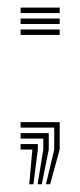

<svg xmlns="http://www.w3.org/2000/svg" viewBox="-20 -394 212 506"><path d="M101.1 91.6 122.9 0V-57.7H34.3V-72.1H137.3V0L112.1 91.6ZM57.1 91.6 65.3 0H34.3V-14.4H79.7V0L68.1 91.6ZM79.1 91.6 94.1 0V-28.8H34.3V-43.2H108.5V0L90.1 91.6ZM34.3 -301.9V-316.3H137.3V-301.9ZM34.3 -359.6V-374H137.3V-359.6ZM34.3 -330.8V-345.2H137.3V-330.8Z"/></svg>

Font: Big Shoulders Inline Text Thin
Style: Regular
Weight: 100
Designer: Patric King
Foundry: XO Type Co
Version: Version 2.002